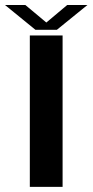

<svg xmlns="http://www.w3.org/2000/svg" viewBox="-56 -730 362 750"><path d="M60.5 0H188.5V-591.5H60.5ZM82.5 -613.5H166L285.5 -710.5H206.5L125 -642L43 -710.5H-36.5Z"/></svg>

Font: Anybody SemiExpanded Medium
Style: Regular
Weight: 500
Width: 6
Version: Version 1.113;gftools[0.9.25]